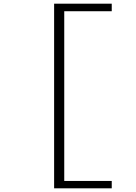

<svg xmlns="http://www.w3.org/2000/svg" viewBox="-20 -846 740 1043"><path d="M274 -826V177H587V137H329V-785H587V-826Z"/></svg>

Font: Kawkab Mono Light
Style: Regular
Weight: 300
Monospace: yes
Designer: Abdullah Arif
Foundry: Abdullah Arif
Version: Version 1.000;PS 000.500;hotconv 1.0.88;makeotf.lib2.5.64775